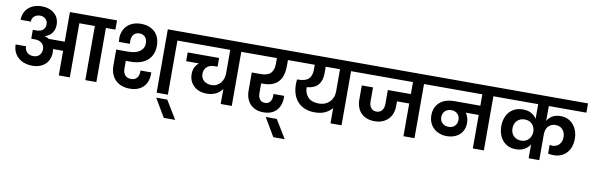

<svg xmlns="http://www.w3.org/2000/svg" viewBox="-61 -1343 6787 2208"><g transform="rotate(10 3332.5 -239.0)"><path d="M273 -465Q323 -465 349 -490.5Q375 -516 375 -551Q375 -593 349 -616.5Q323 -640 286 -640Q245 -640 218 -616.5Q191 -593 191 -554H72Q72 -598 87.5 -634Q103 -670 131.5 -695.5Q160 -721 199 -735Q238 -749 286 -749Q332 -749 369.5 -736Q407 -723 434 -699.5Q461 -676 475.5 -643Q490 -610 490 -569Q490 -514 461.5 -474Q433 -434 379 -417V-415Q393 -412 405.5 -406.5Q418 -401 429 -394H615V-740H1165V-632H1054V0H925V-632H744V0H615V-287L498 -288Q501 -268 501 -251Q501 -207 486.5 -171Q472 -135 445 -109.5Q418 -84 380 -70.5Q342 -57 296 -57Q244 -57 201.5 -72Q159 -87 128.5 -114.5Q98 -142 81.5 -180Q65 -218 65 -265H186Q186 -223 213.5 -195.5Q241 -168 287 -168Q332 -168 358 -194.5Q384 -221 384 -263Q384 -281 378 -299Q372 -317 358.5 -330.5Q345 -344 324 -352.5Q303 -361 273 -361H230V-465H273Z M1444 8Q1389 8 1346.5 -8.5Q1304 -25 1274.5 -55Q1245 -85 1229.5 -127.5Q1214 -170 1214 -223V-408H1356Q1392 -408 1424.5 -415Q1457 -422 1482 -437.5Q1507 -453 1522 -477.5Q1537 -502 1537 -538Q1537 -583 1513 -610Q1489 -637 1446 -637Q1404 -637 1380 -610Q1356 -583 1356 -538Q1356 -528 1356.5 -519Q1357 -510 1357 -500H1229Q1226 -521 1226 -542Q1226 -588 1241.5 -626Q1257 -664 1285.5 -691.5Q1314 -719 1354.5 -734Q1395 -749 1446 -749Q1495 -749 1535.5 -734.5Q1576 -720 1605.5 -692.5Q1635 -665 1651 -624Q1667 -583 1667 -530Q1667 -471 1646.5 -427.5Q1626 -384 1590.5 -355.5Q1555 -327 1506.5 -313Q1458 -299 1403 -299H1345V-214Q1345 -191 1350 -171Q1355 -151 1366.5 -136Q1378 -121 1396.5 -112.5Q1415 -104 1441 -104Q1484 -104 1507.5 -132Q1531 -160 1531 -205V-219H1657V-203Q1657 -103 1600 -47.5Q1543 8 1444 8ZM1758 -740H2000V-632H1889V0H1758Z M1763 57H1892L2022 271H1889Z M1958 -740H2746V-632H2635V0H2506V-176Q2477 -134 2430.5 -111.5Q2384 -89 2325 -89Q2281 -89 2243.5 -102Q2206 -115 2177.5 -140Q2149 -165 2133 -201Q2117 -237 2117 -283Q2117 -368 2179 -416H2029V-518H2396V-416H2357Q2304 -416 2271.5 -385.5Q2239 -355 2239 -305Q2239 -278 2249 -258Q2259 -238 2275.5 -224Q2292 -210 2314.5 -203Q2337 -196 2363 -196Q2396 -196 2422.5 -209Q2449 -222 2467.5 -244Q2486 -266 2496 -296Q2506 -326 2506 -361V-632H1958Z M2704 -740H3278V-632H3180V-563Q3180 -508 3167.5 -462Q3155 -416 3127.5 -383Q3100 -350 3055 -332Q3010 -314 2945 -314H2923V-201Q2923 -158 2942.5 -129.5Q2962 -101 3004 -101Q3042 -101 3063 -126.5Q3084 -152 3084 -194V-219H3208Q3209 -212 3209 -207Q3209 -202 3209 -198Q3209 -104 3156 -47.5Q3103 9 3006 9Q2953 9 2913.5 -7.5Q2874 -24 2848 -53Q2822 -82 2808.5 -121.5Q2795 -161 2795 -207V-419H2898Q2981 -419 3016 -456.5Q3051 -494 3051 -563V-632H2704Z M3042 57H3171L3301 271H3168Z M3614 -201Q3653 -201 3685 -213.5Q3717 -226 3740 -249Q3763 -272 3775.5 -303Q3788 -334 3788 -372V-632H3621V-555Q3621 -470 3579 -420Q3537 -370 3446 -362Q3446 -290 3489.5 -245.5Q3533 -201 3614 -201ZM3237 -740H4028V-632H3917V0H3788V-179Q3758 -141 3708 -117Q3658 -93 3587 -93Q3522 -93 3472 -113Q3422 -133 3387.5 -170Q3353 -207 3335.5 -259Q3318 -311 3318 -375Q3318 -389 3319 -403Q3320 -417 3322 -431H3334Q3419 -431 3456 -467Q3493 -503 3493 -578V-632H3237Z M3986 -740H4880V-632H4769V0H4640V-382H4497V-327Q4497 -280 4482.5 -240.5Q4468 -201 4440 -172.5Q4412 -144 4372.5 -128Q4333 -112 4283 -112Q4230 -112 4189.5 -128Q4149 -144 4122 -172.5Q4095 -201 4081 -240.5Q4067 -280 4067 -327V-492H4198V-330Q4198 -282 4220 -253.5Q4242 -225 4283 -225Q4325 -225 4348 -253.5Q4371 -282 4371 -330V-492H4640V-632H3986Z M5132 -196Q5176 -196 5203.5 -223.5Q5231 -251 5231 -294Q5231 -336 5203.5 -363.5Q5176 -391 5132 -391Q5087 -391 5058.5 -364Q5030 -337 5030 -293Q5030 -250 5058.5 -223Q5087 -196 5132 -196ZM4838 -740H5690V-632H5579V0H5450V-391H5299Q5315 -369 5324.5 -340.5Q5334 -312 5334 -276Q5334 -230 5318 -195Q5302 -160 5274 -136Q5246 -112 5209 -99.5Q5172 -87 5130 -87Q5086 -87 5046.5 -101Q5007 -115 4977.5 -141.5Q4948 -168 4931 -206.5Q4914 -245 4914 -293Q4914 -344 4931.5 -382.5Q4949 -421 4980 -447Q5011 -473 5052.5 -486Q5094 -499 5141 -499H5450V-632H4838Z M6102 -162Q6079 -124 6038 -100.5Q5997 -77 5937 -77Q5889 -77 5850.5 -94Q5812 -111 5785 -141.5Q5758 -172 5743 -215Q5728 -258 5728 -310Q5728 -362 5743 -405Q5758 -448 5786 -478.5Q5814 -509 5853.5 -525.5Q5893 -542 5942 -542Q6000 -542 6039.5 -519.5Q6079 -497 6102 -461V-632H5648V-740H6665V-632H6226V-459Q6247 -496 6285.5 -519Q6324 -542 6381 -542Q6428 -542 6466 -524.5Q6504 -507 6530.5 -476Q6557 -445 6571.5 -403.5Q6586 -362 6586 -313Q6586 -259 6570.5 -216.5Q6555 -174 6527 -144.5Q6499 -115 6461.5 -100Q6424 -85 6379 -85Q6344 -85 6313 -92V-194Q6320 -192 6328 -191Q6336 -190 6344 -190Q6392 -190 6423.5 -221.5Q6455 -253 6455 -310Q6455 -364 6423.5 -397.5Q6392 -431 6341 -431Q6311 -431 6289.5 -420Q6268 -409 6253.5 -391Q6239 -373 6232.5 -349.5Q6226 -326 6226 -301V0H6102ZM5980 -185Q6011 -185 6034 -196Q6057 -207 6072 -225Q6087 -243 6094.5 -265Q6102 -287 6102 -309Q6102 -332 6094.5 -354Q6087 -376 6072 -393.5Q6057 -411 6034.5 -421.5Q6012 -432 5981 -432Q5955 -432 5933 -423.5Q5911 -415 5894.5 -399Q5878 -383 5868.5 -360Q5859 -337 5859 -309Q5859 -252 5893 -218.5Q5927 -185 5980 -185Z"/></g></svg>

Font: Poppins SemiBold
Style: Regular
Weight: 600
Designer: Ninad Kale (Devanagari), Jonny Pinhorn (Latin)
Foundry: Indian Type Foundry
Version: Version 3.002 2017